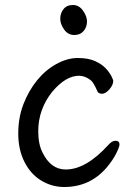

<svg xmlns="http://www.w3.org/2000/svg" viewBox="-20 -724 540 768"><path d="M237 24Q187 24 144.5 -2Q102 -28 77.5 -77Q53 -126 53 -190Q53 -254 74 -308Q95 -362 128.5 -403Q162 -444 205.5 -468Q249 -492 291 -492Q333 -492 360.5 -479.5Q388 -467 403.5 -450Q419 -433 426 -418.5Q433 -404 433 -401Q433 -384 417.5 -366.5Q402 -349 389 -349Q374 -349 370 -358Q354 -395 343 -403Q320 -421 296 -421Q243 -421 189 -357Q133 -287 133 -199Q133 -147 150 -114Q183 -46 243 -46Q324 -46 413 -144Q428 -161 442 -161Q458 -161 458 -146Q458 -137 445 -110.5Q432 -84 406 -53Q339 24 237 24ZM277 -584Q252 -584 236.5 -606Q221 -628 221 -649Q221 -671 234 -687.5Q247 -704 272 -704Q296 -704 312 -681.5Q328 -659 328 -638Q328 -616 314.5 -600Q301 -584 277 -584Z"/></svg>

Font: LXGW WenKai Mono TC
Style: Bold
Weight: 700
Designer: LXGW / Fontworks Inc.
Foundry: LXGW / Fontworks Inc.
Version: Version 1.330